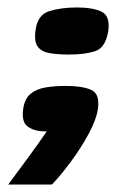

<svg xmlns="http://www.w3.org/2000/svg" viewBox="-20 -352 322 514"><path d="M75 -270Q80 -312 111.5 -322Q143 -332 186 -332Q228 -332 251.5 -321Q275 -310 270 -270Q263 -225 236 -215.5Q209 -206 165 -206Q136 -206 114 -209.5Q92 -213 81.5 -226.5Q71 -240 75 -270ZM2 142Q28 107 54.5 71Q81 35 105 0Q101 0 96.5 -0.5Q92 -1 87 -1Q64 -4 51 -16Q38 -28 42 -60Q46 -88 62 -101Q78 -114 102.5 -118Q127 -122 156 -122Q200 -122 224 -111.5Q248 -101 242 -60Q238 -32 217.5 6Q197 44 170 80.5Q143 117 119 142Z"/></svg>

Font: Genos Thin Black
Style: Italic
Weight: 900
Italic angle: -8°
Version: Version 1.010